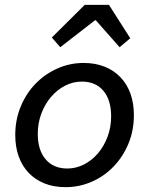

<svg xmlns="http://www.w3.org/2000/svg" viewBox="-20 -761 640 793"><path d="M251 12Q202 12 163.5 -3.5Q125 -19 98 -47.5Q71 -76 57 -115.5Q43 -155 43 -203Q43 -267 66 -322Q89 -377 128 -416.5Q167 -456 218 -478.5Q269 -501 325 -501Q374 -501 412.5 -485.5Q451 -470 478 -441.5Q505 -413 519 -373.5Q533 -334 533 -286Q533 -221 510 -166.5Q487 -112 448 -72Q409 -32 358 -10Q307 12 251 12ZM258 -65Q294 -65 326.5 -81.5Q359 -98 384 -127Q409 -156 424 -195.5Q439 -235 439 -281Q439 -348 407 -386Q375 -424 318 -424Q282 -424 249.5 -407.5Q217 -391 191.5 -361.5Q166 -332 151 -292.5Q136 -253 136 -208Q136 -141 168.5 -103Q201 -65 258 -65ZM229 -566 194 -606 330 -741H430L518 -603L474 -566L376 -677H372Z"/></svg>

Font: Source Code Pro Medium
Style: Italic
Weight: 500
Italic angle: -11°
Monospace: yes
Designer: Paul D. Hunt, Teo Tuominen
Foundry: Adobe Systems Incorporated
Version: Version 1.050;PS 1.000;hotconv 16.6.51;makeotf.lib2.5.65220